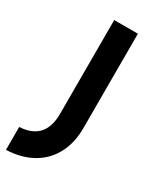

<svg xmlns="http://www.w3.org/2000/svg" viewBox="-223 -804 846 1025"><g transform="rotate(30 200.0 -291.5)"><path d="M5 153V12Q159 4 159 -158V-736H305V-155Q305 -61 267.5 7.5Q230 76 162 113Q94 150 5 153Z"/></g></svg>

Font: Josefin Sans
Style: Bold
Weight: 700
Designer: Santiago Orozco
Foundry: Typemade
Version: Version 2.000